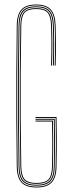

<svg xmlns="http://www.w3.org/2000/svg" viewBox="-20 -825 314 850"><path d="M141.2 5Q95.5 5 75.2 -16.8Q55 -38.5 54.2 -88Q52.8 -199.5 52.2 -299.8Q51.8 -400 52.2 -500.2Q52.8 -600.5 54.2 -712Q55 -761.5 75.1 -783.2Q95.2 -805 140.2 -805Q184.5 -805 204.6 -783.2Q224.8 -761.5 226.2 -712Q227.5 -669.8 227.8 -629.1Q228 -588.5 226.2 -535H222.2Q223.8 -582.2 223.8 -623.6Q223.8 -665 222.2 -712Q220.8 -760 201.9 -780.5Q183 -801 140.2 -801Q96.8 -801 77.9 -780.5Q59 -760 58.2 -712Q56.8 -600.5 56.2 -500.2Q55.8 -400 56.2 -299.8Q56.8 -199.5 58.2 -88Q59 -40 78 -19.5Q97 1 141.2 1Q186.2 1 205.9 -19.5Q225.5 -40 226.2 -88Q227.2 -142.5 227.4 -180.9Q227.5 -219.2 227.1 -248.2Q226.8 -277.2 226.2 -303H137.2V-307H230.2Q231 -272.5 231.4 -221.9Q231.8 -171.2 230.2 -88Q229.5 -38.5 208.6 -16.8Q187.8 5 141.2 5ZM141.2 -3Q99.2 -3 81.1 -22.2Q63 -41.5 62.2 -88Q60.2 -199.5 59.6 -299.8Q59 -400 59.6 -500.2Q60.2 -600.5 62.2 -712Q63 -758.5 80.6 -777.8Q98.2 -797 140.2 -797Q181.5 -797 199.1 -777.8Q216.8 -758.5 218.2 -712Q219.8 -664.8 219.8 -623.5Q219.8 -582.2 218.2 -535H214.2Q215.8 -582.2 215.8 -623.5Q215.8 -664.8 214.2 -712Q212.8 -756.2 196 -774.6Q179.2 -793 140.2 -793Q100.5 -793 83.8 -774.6Q67 -756.2 66.2 -712Q64.2 -600.5 63.6 -500.2Q63 -400 63.6 -299.8Q64.2 -199.5 66.2 -88Q67 -43.8 83.9 -25.4Q100.8 -7 141.2 -7Q182.5 -7 200 -25.4Q217.5 -43.8 218.2 -88Q219.8 -165 219.4 -211Q219 -257 218.2 -295H137.2V-299H222.2Q223 -265.2 223.4 -216Q223.8 -166.8 222.2 -88Q221.5 -41.5 203.1 -22.2Q184.8 -3 141.2 -3ZM141.2 -11Q102.2 -11 86.6 -28.1Q71 -45.2 70.2 -88Q68.2 -199.5 67.6 -299.8Q67 -400 67.6 -500.2Q68.2 -600.5 70.2 -712Q71 -754.8 86.5 -771.9Q102 -789 140.2 -789Q177.8 -789 193.2 -771.9Q208.8 -754.8 210.2 -712Q211.8 -664.8 211.8 -623.5Q211.8 -582.2 210.2 -535H206.2Q207.2 -566.5 207.6 -595Q208 -623.5 207.6 -651.8Q207.2 -680 206.2 -711Q204.8 -753 190.5 -769Q176.2 -785 140.2 -785Q103.5 -785 89.2 -769.1Q75 -753.2 74.2 -712Q72.2 -600.5 71.6 -500.2Q71 -400 71.6 -299.8Q72.2 -199.5 74.2 -88Q75 -46.8 89.8 -30.9Q104.5 -15 141.2 -15Q179.5 -15 194.5 -30.9Q209.5 -46.8 210.2 -88Q211.8 -160.5 211.4 -205.2Q211 -250 210.2 -287H137.2V-291H214.2Q215 -258 215.4 -210.1Q215.8 -162.2 214.2 -88Q213.5 -45.2 197.2 -28.1Q181 -11 141.2 -11Z"/></svg>

Font: Big Shoulders Inline Display SC Thin
Style: Regular
Weight: 100
Designer: Patric King
Foundry: XO Type Co
Version: Version 2.002